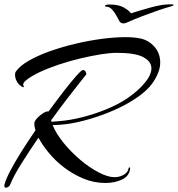

<svg xmlns="http://www.w3.org/2000/svg" viewBox="-36 -835 828 894"><path d="M-8 39Q-16 39 -16 30Q-16 28 -15.5 26Q-15 24 -14 21Q-8 -2 12.5 -41Q33 -80 63.5 -128.5Q94 -177 129 -228Q123 -249 124 -262Q125 -272 137.5 -285.5Q150 -299 165.5 -308.5Q181 -318 190 -316Q229 -369 263 -413Q297 -457 320.5 -483Q344 -509 350 -509Q358 -509 362 -502Q366 -495 366 -489Q366 -489 342.5 -459.5Q319 -430 281.5 -381.5Q244 -333 202 -275Q203 -274 203 -272Q203 -270 204 -268L240 -271Q291 -275 348 -289.5Q405 -304 460 -326.5Q515 -349 558 -378Q606 -411 637.5 -448.5Q669 -486 669 -517Q669 -548 632 -568.5Q595 -589 507 -589Q477 -589 433 -582Q389 -575 338.5 -563Q288 -551 238.5 -534.5Q189 -518 148.5 -499Q108 -480 84 -460Q68 -446 73 -437Q75 -434 75 -431Q75 -429 73 -429Q70 -429 65 -432Q49 -442 41.5 -457.5Q34 -473 34 -486Q34 -498 38 -502Q56 -528 97.5 -552Q139 -576 195 -596Q251 -616 314 -631Q377 -646 437.5 -654Q498 -662 548 -662Q589 -662 617 -656Q656 -648 683 -617.5Q710 -587 710 -543Q710 -502 677.5 -453Q645 -404 566 -358Q522 -332 465 -309.5Q408 -287 349.5 -272Q291 -257 241 -254Q233 -253 225 -253Q217 -253 209 -253Q225 -213 259.5 -170.5Q294 -128 337 -91.5Q380 -55 423 -32.5Q466 -10 497 -10Q521 -10 540.5 -21.5Q560 -33 563 -52Q563 -56 567 -55.5Q571 -55 570 -50Q566 -15 532 1Q498 17 456 17Q402 17 353.5 -3Q305 -23 263.5 -54.5Q222 -86 191.5 -123Q161 -160 143 -194Q100 -131 63.5 -73Q27 -15 12 23Q10 30 3.5 34.5Q-3 39 -8 39ZM538 -726Q527 -726 520 -736Q516 -743 507.5 -759.5Q499 -776 486.5 -790Q474 -804 458 -804Q453 -804 453 -808Q453 -814 476 -814Q515 -814 539.5 -800.5Q564 -787 574 -773Q617 -787 668.5 -801Q720 -815 757 -815Q775 -815 772 -812Q772 -808 756 -804Q737 -799 700.5 -786.5Q664 -774 626 -759.5Q588 -745 562 -733Q548 -726 538 -726Z"/></svg>

Font: Arizonia
Style: Regular
Weight: 400
Designer: Robert E. Leuschke
Foundry: Robert E. Leuschke
Version: Version 1.010; ttfautohint (v1.8.4.7-5d5b)